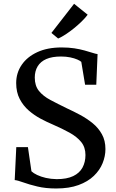

<svg xmlns="http://www.w3.org/2000/svg" viewBox="-20 -1008 626 1038"><path d="M283.5 11Q226.5 11 181.8 0.2Q137 -10.5 106.2 -21.8Q75.5 -33 59.5 -34.5L68 -212.5H131L150 -82Q161 -71.5 181 -62Q201 -52.5 228 -46.2Q255 -40 286.5 -39.5Q341.5 -39.5 375.8 -56Q410 -72.5 426 -102Q442 -131.5 442 -170Q442 -212 418.8 -240.5Q395.5 -269 355.5 -291Q315.5 -313 265 -335Q234 -348 199.8 -366.2Q165.5 -384.5 135.5 -410.5Q105.5 -436.5 86.5 -473Q67.5 -509.5 67.5 -559Q67.5 -613.5 97 -657Q126.5 -700.5 181.5 -726Q236.5 -751.5 313.5 -751.5Q351 -751.5 381.8 -746.8Q412.5 -742 436.8 -735.2Q461 -728.5 478.8 -722.8Q496.5 -717 507.5 -715.5L500.5 -550H440L419.5 -673.5Q413.5 -679.5 398 -686.2Q382.5 -693 359.8 -697.8Q337 -702.5 310 -702.5Q262 -702.5 230.8 -689Q199.5 -675.5 183.8 -649.8Q168 -624 168 -588.5Q168 -544.5 190.5 -516.5Q213 -488.5 252.5 -467.5Q292 -446.5 342.5 -422Q377.5 -406 413.8 -386.5Q450 -367 481 -341.8Q512 -316.5 531 -282.2Q550 -248 550 -202Q550 -164 534.8 -126Q519.5 -88 487.2 -57Q455 -26 404.5 -7.5Q354 11 283.5 11ZM294 -800 258 -830 380.5 -987.5 454 -928.5Q441 -911 421.5 -892Q402 -873 379.8 -855Q357.5 -837 335.5 -822.5Q313.5 -808 295 -800Z"/></svg>

Font: Merriweather 36pt
Style: Regular
Weight: 400
Designer: Eben Sorkin
Foundry: Eben Sorkin
Version: Version 2.100